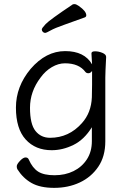

<svg xmlns="http://www.w3.org/2000/svg" viewBox="-20 -733 620 928"><path d="M493 -457Q489 -381 489 -358V-50Q489 23 455 73Q421 123 365.5 149Q310 175 242 175Q174 175 132.5 151.5Q91 128 64 85Q61 80 61 70.5Q61 61 76.5 44.5Q92 28 103.5 28Q115 28 119 38Q137 79 164.5 96.5Q192 114 243.5 114Q295 114 335.5 94Q376 74 400 37Q424 0 424 -51V-118Q387 -58 335 -32.5Q283 -7 230 -7Q151 -7 104 -59Q57 -111 57 -213Q57 -315 128 -400Q202 -486 295 -486Q388 -486 425 -422L422 -475Q422 -485 439.5 -485Q457 -485 475 -477.5Q493 -470 493 -458ZM425 -390Q417 -379 407.5 -379Q398 -379 393 -385Q362 -427 294 -427Q262 -427 230.5 -408.5Q199 -390 176 -358Q125 -291 125 -212Q125 -133 151.5 -100Q178 -67 222 -67Q313 -67 376 -138Q421 -188 424 -263Q425 -290 425 -324ZM390 -649Q341 -631 292.5 -614Q244 -597 224 -585.5Q204 -574 198 -574Q192 -574 187 -579Q182 -584 182 -590.5Q182 -597 201 -617Q220 -637 332 -712Q334 -713 341 -713Q348 -713 361 -704Q397 -679 397 -659Q397 -652 390 -649Z"/></svg>

Font: QiushuiShotai Bright
Style: Regular
Weight: 400
Designer: Christian Thalmann (Catharsis Fonts)
Version: Version 1.250;